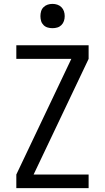

<svg xmlns="http://www.w3.org/2000/svg" viewBox="-20 -968 540 988"><path d="M64 0V-70L347 -665H64V-735H436V-665L153 -70H436V0ZM250 -823Q237 -823 225 -826.5Q213 -830 204 -839Q195 -848 191.5 -860Q188 -872 188 -885Q188 -898 191.5 -910Q195 -922 204 -931Q213 -940 225 -944Q237 -948 250 -948Q263 -948 275 -944Q287 -940 296 -931Q305 -922 309 -910Q313 -898 313 -885Q313 -872 309 -860Q305 -848 296 -839Q287 -830 275 -826.5Q263 -823 250 -823Z"/></svg>

Font: Iosevka www.saffi
Style: Regular
Weight: 400
Monospace: yes
Designer: Belleve Invis
Foundry: Belleve Invis
Version: Version 22.0.2; ttfautohint (v1.8.3)